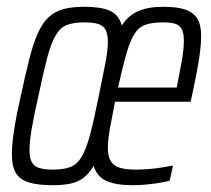

<svg xmlns="http://www.w3.org/2000/svg" viewBox="-20 -538 622 566"><path d="M136 8Q93 8 66 0Q39 -8 27 -27.5Q15 -47 15 -83Q15 -112 21.5 -154.5Q28 -197 41 -254Q55 -319 66.5 -364.5Q78 -410 91.5 -440Q105 -470 123 -487Q141 -504 166.5 -511Q192 -518 229 -518Q277 -518 303.5 -506.5Q330 -495 339 -463Q359 -493 388 -505.5Q417 -518 462 -518Q503 -518 527 -509.5Q551 -501 562 -482.5Q573 -464 573 -432Q573 -411 569.5 -383.5Q566 -356 559 -320Q552 -284 542 -238H319Q310 -192 304 -159Q298 -126 298 -102Q298 -77 306.5 -63Q315 -49 333 -43.5Q351 -38 380 -38Q396 -38 416 -39.5Q436 -41 455.5 -44Q475 -47 490 -50L480 -5Q468 -2 450 1Q432 4 411.5 6Q391 8 372 8Q322 8 294 -4.5Q266 -17 256 -49Q243 -27 227 -14.5Q211 -2 189 3Q167 8 136 8ZM136 -38Q167 -38 187 -45.5Q207 -53 220.5 -75.5Q234 -98 245.5 -141Q257 -184 271 -254Q283 -313 290.5 -351.5Q298 -390 298 -414Q298 -438 291 -450.5Q284 -463 269 -467.5Q254 -472 229 -472Q197 -472 177.5 -464.5Q158 -457 144.5 -434.5Q131 -412 119.5 -369Q108 -326 93 -254Q80 -197 73.5 -158.5Q67 -120 67 -95Q67 -72 74 -59.5Q81 -47 96.5 -42.5Q112 -38 136 -38ZM328 -280H501Q510 -325 514.5 -350.5Q519 -376 520.5 -391Q522 -406 522 -418Q522 -442 515 -453.5Q508 -465 494.5 -468.5Q481 -472 460 -472Q430 -472 410 -465.5Q390 -459 377 -439Q364 -419 353 -381Q342 -343 328 -280Z"/></svg>

Font: Saira ExtraCondensed Light
Style: Italic
Weight: 300
Width: 2
Italic angle: -12°
Designer: Hector Gatti with collaboration of the Omnibus-Type team
Foundry: Omnibus-Type
Version: Version 1.101